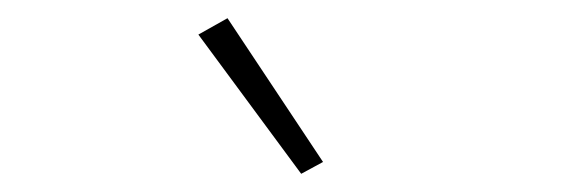

<svg xmlns="http://www.w3.org/2000/svg" viewBox="-20 -778 640 211"><path d="M198 -740 230 -758 335 -600 311 -587Z"/></svg>

Font: IBM Plex Sans Arabic ExtLt
Style: Regular
Weight: 200
Designer: Mike Abbink, Paul van der Laan, Pieter van Rosmalen, Wael Morcos, Khajak Apelian
Foundry: Bold Monday
Version: Version 1.2